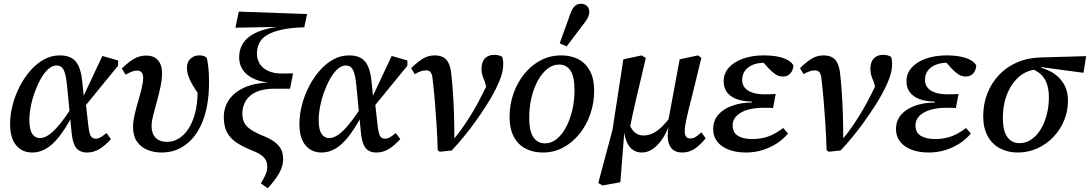

<svg xmlns="http://www.w3.org/2000/svg" viewBox="-20 -802 5824 1026"><path d="M153 13Q98 13 66 -26Q34 -65 34 -139Q34 -189 47.5 -241Q61 -293 85.5 -340.5Q110 -388 143 -425.5Q176 -463 215.5 -484.5Q255 -506 299 -506Q338 -506 362.5 -492Q387 -478 400.5 -448Q414 -418 419 -370L428 -284L436 -272L452 -131Q456 -93 464 -77Q472 -61 491 -61Q506 -61 519.5 -69.5Q533 -78 549 -91L573 -59Q543 -25 512 -6Q481 13 445 13Q421 13 403.5 3Q386 -7 376 -31.5Q366 -56 362 -99L338 -348Q332 -406 320 -429Q308 -452 282 -452Q259 -452 237.5 -432.5Q216 -413 198 -381Q180 -349 166 -310.5Q152 -272 144.5 -232.5Q137 -193 137 -160Q137 -109 152.5 -86.5Q168 -64 192 -64Q216 -64 242 -82Q268 -100 300.5 -140Q333 -180 374 -244L385 -177H363Q327 -110 293 -68Q259 -26 224.5 -6.5Q190 13 153 13ZM424 -222 417 -269 527 -503 611 -479V-451Z M844 13Q802 13 767 -1.5Q732 -16 711.5 -46Q691 -76 691 -123Q691 -152 699 -187.5Q707 -223 718 -260Q729 -297 737 -330Q745 -363 745 -387Q745 -406 736.5 -415.5Q728 -425 713 -425Q699 -425 684 -419Q669 -413 651 -403L631 -436Q667 -471 696.5 -488Q726 -505 761 -505Q803 -505 824.5 -480Q846 -455 846 -411Q846 -377 837.5 -337.5Q829 -298 818 -259Q807 -220 798.5 -186Q790 -152 790 -128Q790 -88 811.5 -66Q833 -44 874 -44Q906 -44 935 -61.5Q964 -79 987 -114Q1010 -149 1023 -199.5Q1036 -250 1036 -316Q1036 -336 1035.5 -353.5Q1035 -371 1033 -390L1059 -371L1055 -280Q1025 -320 1009 -348Q993 -376 986 -397Q979 -418 979 -440Q979 -472 999 -489.5Q1019 -507 1047 -506Q1060 -506 1069.5 -502.5Q1079 -499 1085 -493Q1090 -471 1093.5 -441.5Q1097 -412 1097 -360Q1097 -290 1085.5 -232Q1074 -174 1052 -128.5Q1030 -83 998.5 -51.5Q967 -20 928.5 -3.5Q890 13 844 13Z M1411 204 1374 178Q1389 153 1398.5 132.5Q1408 112 1408 87Q1408 70 1401 55Q1394 40 1375 26.5Q1356 13 1322 0Q1273 -20 1240.5 -42.5Q1208 -65 1192 -97Q1176 -129 1176 -176Q1176 -227 1202.5 -267Q1229 -307 1281 -332Q1333 -357 1411 -361Q1363 -367 1328.5 -385Q1294 -403 1276 -431Q1258 -459 1258 -495Q1258 -532 1272.5 -560Q1287 -588 1314 -607.5Q1341 -627 1378.5 -639.5Q1416 -652 1460 -658H1456L1238 -654L1256 -740L1621 -727L1606 -656Q1532 -654 1483.5 -643Q1435 -632 1406 -614Q1377 -596 1365 -571Q1353 -546 1353 -515Q1353 -486 1368 -461.5Q1383 -437 1413 -423Q1443 -409 1487 -409Q1501 -409 1515 -409.5Q1529 -410 1546 -410L1530 -328H1445Q1388 -328 1350 -311Q1312 -294 1293.5 -263.5Q1275 -233 1275 -196Q1275 -169 1284 -149Q1293 -129 1316 -112.5Q1339 -96 1379 -79Q1423 -62 1448 -43Q1473 -24 1483 -2Q1493 20 1493 49Q1493 86 1472 123Q1451 160 1411 204Z M1699 13Q1644 13 1612 -26Q1580 -65 1580 -139Q1580 -189 1593.5 -241Q1607 -293 1631.5 -340.5Q1656 -388 1689 -425.5Q1722 -463 1761.5 -484.5Q1801 -506 1845 -506Q1884 -506 1908.5 -492Q1933 -478 1946.5 -448Q1960 -418 1965 -370L1974 -284L1982 -272L1998 -131Q2002 -93 2010 -77Q2018 -61 2037 -61Q2052 -61 2065.5 -69.5Q2079 -78 2095 -91L2119 -59Q2089 -25 2058 -6Q2027 13 1991 13Q1967 13 1949.5 3Q1932 -7 1922 -31.5Q1912 -56 1908 -99L1884 -348Q1878 -406 1866 -429Q1854 -452 1828 -452Q1805 -452 1783.5 -432.5Q1762 -413 1744 -381Q1726 -349 1712 -310.5Q1698 -272 1690.5 -232.5Q1683 -193 1683 -160Q1683 -109 1698.5 -86.5Q1714 -64 1738 -64Q1762 -64 1788 -82Q1814 -100 1846.5 -140Q1879 -180 1920 -244L1931 -177H1909Q1873 -110 1839 -68Q1805 -26 1770.5 -6.5Q1736 13 1699 13ZM1970 -222 1963 -269 2073 -503 2157 -479V-451Z M2319 0Q2317 -73 2312.5 -141.5Q2308 -210 2303 -269.5Q2298 -329 2292 -376Q2291 -395 2286.5 -406Q2282 -417 2275 -421.5Q2268 -426 2256 -426Q2243 -426 2228.5 -421Q2214 -416 2196 -406L2177 -438Q2211 -471 2239.5 -488.5Q2268 -506 2303 -506Q2329 -506 2347.5 -496.5Q2366 -487 2376.5 -466Q2387 -445 2391 -412Q2396 -369 2400 -313Q2404 -257 2406 -193.5Q2408 -130 2408 -64L2410 -65Q2435 -95 2456.5 -126.5Q2478 -158 2497.5 -189.5Q2517 -221 2534.5 -253.5Q2552 -286 2568 -319Q2577 -336 2583 -352.5Q2589 -369 2594 -384L2584 -316L2571 -365Q2564 -380 2558.5 -397Q2553 -414 2553 -433Q2553 -471 2571.5 -490Q2590 -509 2621 -509Q2637 -509 2647.5 -505.5Q2658 -502 2664 -498Q2666 -492 2667.5 -483Q2669 -474 2669 -461Q2670 -428 2656 -388.5Q2642 -349 2615 -299Q2597 -266 2572.5 -228.5Q2548 -191 2519.5 -151Q2491 -111 2459 -72Q2427 -33 2394 2L2330 9Z M2881 13Q2828 13 2787.5 -8.5Q2747 -30 2725 -72.5Q2703 -115 2703 -176Q2703 -243 2724 -302.5Q2745 -362 2782.5 -408Q2820 -454 2870 -480Q2920 -506 2979 -506Q3033 -506 3072.5 -484.5Q3112 -463 3133.5 -421Q3155 -379 3155 -318Q3155 -252 3134.5 -192.5Q3114 -133 3076.5 -86.5Q3039 -40 2989.5 -13.5Q2940 13 2881 13ZM2892 -36Q2927 -36 2956 -60Q2985 -84 3006 -124.5Q3027 -165 3038.5 -215.5Q3050 -266 3050 -319Q3050 -393 3028.5 -425Q3007 -457 2968 -457Q2933 -457 2904 -433.5Q2875 -410 2853.5 -370Q2832 -330 2820 -279.5Q2808 -229 2808 -174Q2808 -100 2830.5 -68Q2853 -36 2892 -36ZM2971 -571Q2985 -611 2999.5 -650Q3014 -689 3028 -729Q3034 -747 3042.5 -759Q3051 -771 3061 -776.5Q3071 -782 3083 -782Q3104 -782 3116.5 -770Q3129 -758 3129 -739Q3129 -723 3121.5 -708Q3114 -693 3098 -673Q3076 -643 3053 -613.5Q3030 -584 3008 -554Z M3200 189 3177 176 3253 -108 3311 -485 3409 -506 3431 -492Q3416 -427 3403 -373Q3390 -319 3379.5 -273.5Q3369 -228 3360 -187Q3351 -146 3343 -105L3316 -94L3295 172ZM3410 13Q3383 13 3363 -0.5Q3343 -14 3331 -40Q3319 -66 3315 -102L3340 -156Q3348 -116 3369 -97Q3390 -78 3419 -78Q3441 -78 3464 -87.5Q3487 -97 3512.5 -120.5Q3538 -144 3568 -185L3574 -129H3555Q3535 -79 3511 -48Q3487 -17 3462 -2Q3437 13 3410 13ZM3625 13Q3587 13 3567.5 -10.5Q3548 -34 3548 -77Q3548 -97 3551.5 -117Q3555 -137 3559 -153L3551 -156L3612 -485L3710 -506L3728 -493L3679 -292Q3669 -253 3661.5 -223Q3654 -193 3649 -170.5Q3644 -148 3641.5 -131Q3639 -114 3639 -101Q3639 -81 3646.5 -71.5Q3654 -62 3670 -62Q3685 -62 3698.5 -71Q3712 -80 3728 -95L3751 -63Q3723 -28 3693 -7.5Q3663 13 3625 13Z M3966 13Q3914 13 3874.5 -2Q3835 -17 3813 -45Q3791 -73 3791 -112Q3791 -157 3818 -188.5Q3845 -220 3892.5 -237Q3940 -254 3998 -254V-259Q3950 -260 3916.5 -272.5Q3883 -285 3865 -309Q3847 -333 3847 -368Q3847 -410 3875 -441Q3903 -472 3951.5 -489Q4000 -506 4061 -506Q4104 -506 4136 -499.5Q4168 -493 4189.5 -481Q4211 -469 4220 -452Q4218 -425 4203 -409Q4188 -393 4163 -393Q4142 -393 4124 -405Q4106 -417 4088 -436L4050 -479H4134L4136 -460Q4121 -463 4105.5 -465Q4090 -467 4069 -467Q4030 -467 4002.5 -455.5Q3975 -444 3960.5 -423.5Q3946 -403 3946 -374Q3946 -349 3961 -332Q3976 -315 4002.5 -306.5Q4029 -298 4066 -298Q4087 -298 4099 -298.5Q4111 -299 4125 -300L4111 -224Q4102 -226 4088.5 -226Q4075 -226 4060 -226Q4008 -226 3971 -214Q3934 -202 3914.5 -181Q3895 -160 3895 -132Q3895 -94 3923 -76.5Q3951 -59 3999 -59Q4050 -59 4089 -74Q4128 -89 4165 -118L4191 -89Q4166 -58 4131 -35.5Q4096 -13 4054.5 0Q4013 13 3966 13Z M4397 0Q4395 -73 4390.5 -141.5Q4386 -210 4381 -269.5Q4376 -329 4370 -376Q4369 -395 4364.5 -406Q4360 -417 4353 -421.5Q4346 -426 4334 -426Q4321 -426 4306.5 -421Q4292 -416 4274 -406L4255 -438Q4289 -471 4317.5 -488.5Q4346 -506 4381 -506Q4407 -506 4425.5 -496.5Q4444 -487 4454.5 -466Q4465 -445 4469 -412Q4474 -369 4478 -313Q4482 -257 4484 -193.5Q4486 -130 4486 -64L4488 -65Q4513 -95 4534.5 -126.5Q4556 -158 4575.5 -189.5Q4595 -221 4612.5 -253.5Q4630 -286 4646 -319Q4655 -336 4661 -352.5Q4667 -369 4672 -384L4662 -316L4649 -365Q4642 -380 4636.5 -397Q4631 -414 4631 -433Q4631 -471 4649.5 -490Q4668 -509 4699 -509Q4715 -509 4725.5 -505.5Q4736 -502 4742 -498Q4744 -492 4745.5 -483Q4747 -474 4747 -461Q4748 -428 4734 -388.5Q4720 -349 4693 -299Q4675 -266 4650.5 -228.5Q4626 -191 4597.5 -151Q4569 -111 4537 -72Q4505 -33 4472 2L4408 9Z M4943 13Q4891 13 4851.5 -2Q4812 -17 4790 -45Q4768 -73 4768 -112Q4768 -157 4795 -188.5Q4822 -220 4869.5 -237Q4917 -254 4975 -254V-259Q4927 -260 4893.5 -272.5Q4860 -285 4842 -309Q4824 -333 4824 -368Q4824 -410 4852 -441Q4880 -472 4928.5 -489Q4977 -506 5038 -506Q5081 -506 5113 -499.5Q5145 -493 5166.5 -481Q5188 -469 5197 -452Q5195 -425 5180 -409Q5165 -393 5140 -393Q5119 -393 5101 -405Q5083 -417 5065 -436L5027 -479H5111L5113 -460Q5098 -463 5082.5 -465Q5067 -467 5046 -467Q5007 -467 4979.5 -455.5Q4952 -444 4937.5 -423.5Q4923 -403 4923 -374Q4923 -349 4938 -332Q4953 -315 4979.5 -306.5Q5006 -298 5043 -298Q5064 -298 5076 -298.5Q5088 -299 5102 -300L5088 -224Q5079 -226 5065.5 -226Q5052 -226 5037 -226Q4985 -226 4948 -214Q4911 -202 4891.5 -181Q4872 -160 4872 -132Q4872 -94 4900 -76.5Q4928 -59 4976 -59Q5027 -59 5066 -74Q5105 -89 5142 -118L5168 -89Q5143 -58 5108 -35.5Q5073 -13 5031.5 0Q4990 13 4943 13Z M5418 13Q5366 13 5324 -9Q5282 -31 5258 -74.5Q5234 -118 5234 -181Q5234 -245 5255.5 -301Q5277 -357 5317 -400Q5357 -443 5413.5 -468Q5470 -493 5540 -495L5784 -502L5770 -413L5546 -443L5531 -432Q5495 -431 5465.5 -417.5Q5436 -404 5412.5 -379.5Q5389 -355 5372.5 -323Q5356 -291 5347.5 -252.5Q5339 -214 5339 -172Q5339 -102 5363 -69.5Q5387 -37 5427 -37Q5462 -37 5491 -56.5Q5520 -76 5541 -110.5Q5562 -145 5573.5 -189Q5585 -233 5585 -281Q5585 -321 5575.5 -350.5Q5566 -380 5547 -400Q5528 -420 5498 -432L5523 -444Q5570 -436 5607 -412.5Q5644 -389 5665.5 -352Q5687 -315 5687 -264Q5687 -209 5666.5 -159Q5646 -109 5609.5 -70.5Q5573 -32 5524 -9.5Q5475 13 5418 13Z"/></svg>

Font: Source Serif 4 Medium
Style: Italic
Weight: 500
Italic angle: -12°
Designer: Frank Grießhammer
Foundry: Adobe Systems Incorporated
Version: Version 4.004;hotconv 1.0.116;makeotfexe 2.5.65601